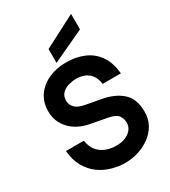

<svg xmlns="http://www.w3.org/2000/svg" viewBox="-230 -1068 1054 1191"><g transform="rotate(-30 297.5 -472.5)"><path d="M309 12Q261 12 213 -1.5Q165 -15 124.5 -44.5Q84 -74 57 -121.5Q30 -169 24 -236H152Q161 -185 186.5 -157.5Q212 -130 246 -119Q280 -108 312 -108Q368 -108 403.5 -134Q439 -160 439 -200Q439 -229 423 -252Q407 -275 352 -285L239 -306Q150 -323 101 -376.5Q52 -430 52 -503Q52 -569 85 -615.5Q118 -662 174 -687Q230 -712 298 -712Q369 -712 425.5 -688Q482 -664 517.5 -613.5Q553 -563 560 -483H430Q423 -528 403 -551.5Q383 -575 356 -584Q329 -593 302 -593Q277 -593 248.5 -585Q220 -577 200.5 -558Q181 -539 181 -505Q181 -477 201.5 -455Q222 -433 272 -424L376 -405Q465 -389 517 -342.5Q569 -296 569 -204Q569 -152 546.5 -112Q524 -72 486.5 -44.5Q449 -17 403 -2.5Q357 12 309 12ZM247 -739V-838L477 -957V-846Z"/></g></svg>

Font: Host Grotesk Black
Style: Regular
Weight: 900
Designer: Doğukan Karapınar based on Poppins by Indian Type Foundry, Jonny Pinhorn
Foundry: Element Type
Version: Version 1.000; ttfautohint (v1.8.4.7-5d5b);gftools[0.9.33]